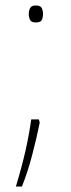

<svg xmlns="http://www.w3.org/2000/svg" viewBox="-20 -552 260 701"><path d="M85 -501Q85 -513 90 -522.5Q95 -532 110 -532Q128 -532 132.5 -522.5Q137 -513 137 -501Q137 -488 132.5 -479Q128 -470 110 -470Q95 -470 90 -479Q85 -488 85 -501ZM125 -104Q114 -49 97.5 14Q81 77 60 129H38Q60 56 73 -1.5Q86 -59 94 -116H122Z"/></svg>

Font: Noto Sans Lao Looped UI Thin
Style: Regular
Weight: 100
Designer: Mark Frömberg, Ben Mitchell
Foundry: The Fontpad Ltd
Version: Version 1.001; ttfautohint (v1.8.4.7-5d5b)